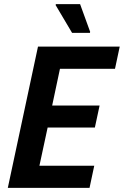

<svg xmlns="http://www.w3.org/2000/svg" viewBox="-20 -915 603 935"><path d="M18 0 165 -688H563L540 -580H272L234 -401H465L442 -294H212L172 -108H439L416 0ZM331 -755 251 -890 252 -895H370L419 -760L418 -755Z"/></svg>

Font: Saira SemiCondensed SemiBold
Style: Italic
Weight: 600
Width: 4
Italic angle: -12°
Designer: Hector Gatti with collaboration of the Omnibus-Type team
Foundry: Omnibus-Type
Version: Version 1.101